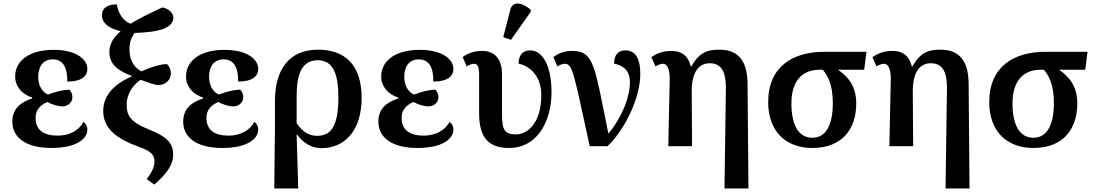

<svg xmlns="http://www.w3.org/2000/svg" viewBox="-20 -830 6210 1090"><path d="M272 10C416 10 476 -43 476 -95C476 -114 466 -130 454 -138C429 -90 374 -60 308 -60C227 -60 182 -92 182 -162C182 -207 210 -234 249 -251C273 -237 312 -226 332 -226C365 -225 391 -248 391 -278C391 -296 384 -311 373 -321C344 -321 294 -310 253 -293C219 -307 197 -345 197 -394C197 -443 218 -493 279 -493C339 -493 363 -445 362 -367C444 -367 476 -398 476 -439C476 -492 415 -547 284 -547C149 -547 66 -487 66 -395C66 -341 103 -295 163 -276V-271C105 -252 50 -219 50 -139C50 -54 120 10 272 10Z M856 218C916 165 963 113 963 47C963 -19 925 -56 823 -96C719 -138 699 -176 699 -235C699 -293 730 -344 778 -377C820 -362 860 -347 879 -347C919 -347 950 -376 950 -413C950 -435 941 -455 928 -466C897 -467 838 -450 782 -425C741 -449 715 -485 715 -550C715 -591 726 -618 745 -643C889 -647 964 -673 964 -730C964 -759 935 -781 902 -788C826 -753 766 -723 721 -695C672 -715 651 -761 643 -805C593 -805 559 -787 559 -743C559 -696 603 -667 665 -653C619 -614 601 -576 601 -533C601 -456 665 -423 728 -399V-396C621 -350 566 -283 566 -200C566 -102 637 -44 772 5C838 29 857 50 857 86C857 116 845 144 813 187Z M1242 10C1386 10 1446 -43 1446 -95C1446 -114 1436 -130 1424 -138C1399 -90 1344 -60 1278 -60C1197 -60 1152 -92 1152 -162C1152 -207 1180 -234 1219 -251C1243 -237 1282 -226 1302 -226C1335 -225 1361 -248 1361 -278C1361 -296 1354 -311 1343 -321C1314 -321 1264 -310 1223 -293C1189 -307 1167 -345 1167 -394C1167 -443 1188 -493 1249 -493C1309 -493 1333 -445 1332 -367C1414 -367 1446 -398 1446 -439C1446 -492 1385 -547 1254 -547C1119 -547 1036 -487 1036 -395C1036 -341 1073 -295 1133 -276V-271C1075 -252 1020 -219 1020 -139C1020 -54 1090 10 1242 10Z M1537 240H1673L1664 -67H1666C1702 -17 1749 11 1805 11C1940 11 2033 -92 2033 -274C2033 -461 1939 -548 1785 -548C1620 -548 1541 -433 1541 -259V-117ZM1781 -59C1734 -59 1699 -80 1664 -130V-284C1664 -410 1694 -488 1784 -488C1871 -488 1901 -411 1901 -276C1901 -111 1857 -59 1781 -59Z M2350 10C2494 10 2554 -43 2554 -95C2554 -114 2544 -130 2532 -138C2507 -90 2452 -60 2386 -60C2305 -60 2260 -92 2260 -162C2260 -207 2288 -234 2327 -251C2351 -237 2390 -226 2410 -226C2443 -225 2469 -248 2469 -278C2469 -296 2462 -311 2451 -321C2422 -321 2372 -310 2331 -293C2297 -307 2275 -345 2275 -394C2275 -443 2296 -493 2357 -493C2417 -493 2441 -445 2440 -367C2522 -367 2554 -398 2554 -439C2554 -492 2493 -547 2362 -547C2227 -547 2144 -487 2144 -395C2144 -341 2181 -295 2241 -276V-271C2183 -252 2128 -219 2128 -139C2128 -54 2198 10 2350 10Z M2881 -604 2993 -763V-775C2945 -815 2892 -828 2877 -775L2837 -619ZM2871 10C3027 10 3111 -136 3111 -308C3111 -444 3067 -544 2989 -544C2951 -544 2924 -520 2924 -469C2975 -458 3053 -411 3053 -289C3053 -145 2985 -67 2908 -67C2836 -67 2830 -104 2830 -192V-408C2830 -500 2784 -541 2717 -541C2670 -541 2632 -526 2607 -506L2629 -453C2644 -462 2659 -468 2671 -468C2690 -468 2700 -454 2700 -407V-186C2700 -47 2755 10 2871 10Z M3328 0H3429C3532 -99 3615 -279 3615 -409C3615 -496 3589 -544 3530 -544C3494 -544 3466 -522 3466 -469C3514 -459 3556 -434 3556 -363C3556 -282 3515 -170 3434 -71C3355 -455 3354 -541 3228 -541C3192 -541 3151 -530 3122 -506L3144 -453C3162 -463 3173 -468 3187 -468C3232 -468 3238 -409 3328 0Z M4093 240H4229L4224 -354C4223 -489 4168 -548 4064 -548C4001 -548 3951 -536 3906 -454H3901C3884 -525 3836 -541 3791 -541C3742 -541 3706 -525 3678 -506L3701 -453C3716 -462 3731 -468 3743 -468C3764 -468 3783 -447 3782 -379L3774 0H3909L3907 -313C3906 -397 3934 -471 4009 -471C4077 -471 4100 -421 4101 -335Z M4592 10C4765 10 4841 -102 4841 -243C4841 -346 4788 -400 4737 -434H4886L4899 -536H4660C4483 -536 4341 -454 4341 -250C4341 -88 4437 10 4592 10ZM4592 -48C4511 -48 4473 -124 4473 -243C4473 -390 4553 -434 4631 -434H4651C4679 -402 4708 -350 4708 -245C4708 -126 4672 -48 4592 -48Z M5348 240H5484L5479 -354C5478 -489 5423 -548 5319 -548C5256 -548 5206 -536 5161 -454H5156C5139 -525 5091 -541 5046 -541C4997 -541 4961 -525 4933 -506L4956 -453C4971 -462 4986 -468 4998 -468C5019 -468 5038 -447 5037 -379L5029 0H5164L5162 -313C5161 -397 5189 -471 5264 -471C5332 -471 5355 -421 5356 -335Z M5847 10C6020 10 6096 -102 6096 -243C6096 -346 6043 -400 5992 -434H6141L6154 -536H5915C5738 -536 5596 -454 5596 -250C5596 -88 5692 10 5847 10ZM5847 -48C5766 -48 5728 -124 5728 -243C5728 -390 5808 -434 5886 -434H5906C5934 -402 5963 -350 5963 -245C5963 -126 5927 -48 5847 -48Z"/></svg>

Font: Noto Serif SemiBold
Style: Regular
Weight: 600
Designer: Monotype Design Team
Foundry: Monotype Imaging Inc.
Version: Version 2.013